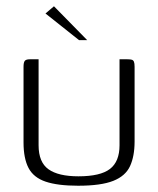

<svg xmlns="http://www.w3.org/2000/svg" viewBox="-20 -588 503 612"><path d="M103 -399V-125Q103 -71 134.5 -48.5Q166 -26 230 -26Q300 -26 330.5 -49.5Q361 -73 361 -125V-399Q362 -399 365.5 -399Q369 -399 373 -399Q377 -399 381 -399Q385 -399 386 -399Q396 -399 400.5 -397.5Q405 -396 407 -391Q409 -386 409 -375V-137Q409 -90 394.5 -58.5Q380 -27 341 -11.5Q302 4 229 4Q164 4 125.5 -9Q87 -22 71 -52.5Q55 -83 55 -134V-375Q55 -389 59 -394Q63 -399 75 -399Q82 -399 88.5 -399Q95 -399 103 -399ZM232 -460 125 -545 152 -568 258 -460Z"/></svg>

Font: Genos Thin Light
Style: Regular
Weight: 300
Version: Version 1.010